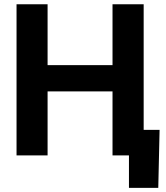

<svg xmlns="http://www.w3.org/2000/svg" viewBox="-20 -748 797 924"><path d="M59.6 0V-727.5H209V-434.6H521.5V-727.5H671.4V0H521.5V-308.1H209V0ZM600.6 156.2V0H558.6V-123H748L741.7 156.2Z"/></svg>

Font: Inter 24pt
Style: Bold
Weight: 700
Designer: Rasmus Andersson
Foundry: rsms
Version: Version 4.001;git-66647c0bb